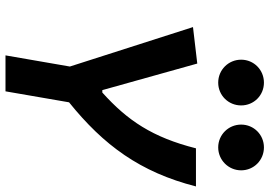

<svg xmlns="http://www.w3.org/2000/svg" viewBox="-161 -820 981 699"><g transform="rotate(90 329.5 -470.5)"><path d="M181.6 0H312.5L352.5 -231.4C508.3 -356.9 606.9 -490.2 658.7 -693.4H520C480 -535.2 418.9 -444.3 316.9 -352.5H308.1L211.4 -698.2L78.6 -682.6L222.2 -234.4ZM280.8 -774.4C327.1 -774.4 363.8 -811.5 363.8 -857.9C363.8 -904.3 327.1 -940.9 280.8 -940.9C234.4 -940.9 197.3 -904.3 197.3 -857.9C197.3 -811.5 234.4 -774.4 280.8 -774.4ZM516.6 -774.4C562.5 -774.4 600.1 -811.5 600.1 -857.9C600.1 -904.3 563 -940.9 516.6 -940.9C470.7 -940.9 433.6 -904.3 433.6 -857.9C433.6 -811.5 470.7 -774.4 516.6 -774.4Z"/></g></svg>

Font: Cascadia Code
Style: Bold Italic
Weight: 700
Italic angle: -10°
Monospace: yes
Designer: Aaron Bell
Foundry: Saja Typeworks
Version: Version 2404.023